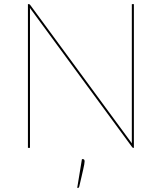

<svg xmlns="http://www.w3.org/2000/svg" viewBox="-20 -720 788 935"><path d="M632 -700V0H629Q626 0 623.5 -3.5L125.5 -681.5Q126 -678 126 -675Q126 -672 126 -669V0H116V-700H120Q124.5 -700 127 -696L622.5 -21.5Q622 -24 622 -26.8Q622 -29.5 622 -32V-700ZM384 55Q392 55 392 66Q392 71.5 390.2 81Q388.5 90.5 385.2 105.2Q382 120 377.2 140.2Q372.5 160.5 366 188Q365 191 364 193Q363 195 359 195H356L379 55Z"/></svg>

Font: Lato 2
Style: Regular
Weight: 100
Designer: Lukasz Dziedzic with Adam Twardoch and Botio Nikoltchev
Foundry: tyPoland Lukasz Dziedzic
Version: Version 2.015; 2015-08-06; http://www.latofonts.com/